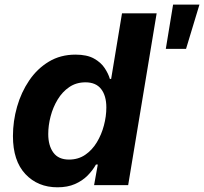

<svg xmlns="http://www.w3.org/2000/svg" viewBox="-20 -784 865 813"><path d="M223.4 9.1Q140.1 9.1 87.4 -47Q34.8 -103.1 34.8 -207.8Q34.8 -270.9 52.3 -332.2Q69.8 -393.4 103.7 -443.4Q137.6 -493.3 186.9 -523Q236.2 -552.7 299.7 -552.7Q348.1 -552.7 377.8 -536.2Q407.5 -519.7 423.2 -495.7Q439 -471.7 445.3 -449.7H450.6L496.6 -727.5H643.3L522.7 0H378.4L394.1 -87.4H386.4Q372.6 -62.6 350.8 -40.6Q328.9 -18.5 297.4 -4.7Q266 9.1 223.4 9.1ZM272.2 -108.3Q311.2 -108.3 340.7 -128.4Q370.2 -148.5 390.1 -181.5Q410 -214.4 420.1 -253.1Q430.3 -291.7 430.3 -328.9Q430.3 -378.6 408.2 -407Q386.1 -435.4 341.9 -435.4Q302.8 -435.4 273.4 -415.3Q243.9 -395.3 224.2 -362.6Q204.4 -330 194.4 -291.6Q184.3 -253.3 184.3 -216.4Q184.3 -167.4 206 -137.8Q227.6 -108.3 272.2 -108.3ZM682.1 -577.1 712.9 -764.4H824.5L767.8 -577.1Z"/></svg>

Font: Adwaita Sans
Style: Italic
Weight: 400
Italic angle: -9.39999°
Designer: Rasmus Andersson
Foundry: rsms
Version: Version 4.001;git-9221beed3